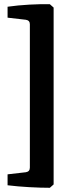

<svg xmlns="http://www.w3.org/2000/svg" viewBox="-20 -710 344 913"><path d="M217 183Q174 183 119.5 180Q65 177 16 171V119L103 109Q122 106 122 87V-595Q122 -613 103 -616L16 -626V-678Q65 -685 119.5 -688Q174 -691 217 -690L235 -674V167Z"/></svg>

Font: Rasa
Style: Bold
Weight: 700
Designer: Anna Giedrys (Yrsa+Rasa design), David Brezina (Yrsa art-direction, Rasa art-direction, design)
Foundry: Rosetta Type Foundry
Version: Version 2.004